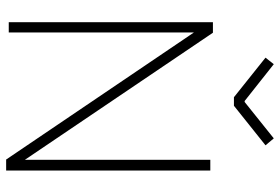

<svg xmlns="http://www.w3.org/2000/svg" viewBox="-168 -766 942 647"><g transform="rotate(90 303.5 -442.0)"><path d="M554.2 -679.2V8.8H517.1L88.9 -624V0H54.2V-688H89.8L518.1 -54.2V-679.2ZM323.2 -794.9 445.8 -893.1 469.2 -865.2 335.9 -758.8H307.1L173.8 -865.2L195.8 -893.1L319.8 -794.9Z"/></g></svg>

Font: RawengulkSans
Style: Regular
Weight: 500
Designer: gluk (gluksza@wp.pl)
Foundry: gluk (gluksza@wp.pl)
Version: Version 0.94